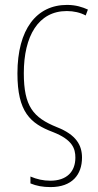

<svg xmlns="http://www.w3.org/2000/svg" viewBox="-20 -557 401 782"><path d="M186 205C274 205 314 154 314 85C314 35 291 -8 212 -39C115 -78 77 -124 77 -259C77 -410 136 -512 252 -512C280 -512 307 -506 329 -494L338 -518C316 -528 289 -537 253 -537C129 -537 51 -438 51 -258C51 -101 103 -54 196 -19C275 12 287 48 287 85C287 142 252 179 185 179C156 179 130 173 104 162V190C128 200 154 205 186 205Z"/></svg>

Font: Noto Sans Condensed Thin
Style: Regular
Weight: 100
Width: 3
Designer: Monotype Design Team
Foundry: Monotype Imaging Inc.
Version: Version 2.013